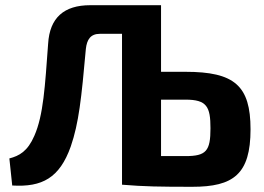

<svg xmlns="http://www.w3.org/2000/svg" viewBox="-20 -710 1016 738"><path d="M599 -434V-690H327C226 -690 171 -642 165 -542C153 -379 147 -267 112 -188C86 -128 54 -111 16 -101L27 3C142 10 209 -26 252 -147C283 -237 293 -332 310 -522C314 -558 328 -580 364 -580H449V0H450C534 7 594 8 719 8C877 8 943 -40 943 -213C943 -381 881 -434 693 -434ZM599 -110V-327H693C775 -327 789 -300 789 -217C789 -130 773 -110 693 -110Z"/></svg>

Font: SnT
Style: Bold
Weight: 700
Designer: Natanael Gama
Version: Version 1.001;PS 001.001;hotconv 1.0.70;makeotf.lib2.5.58329